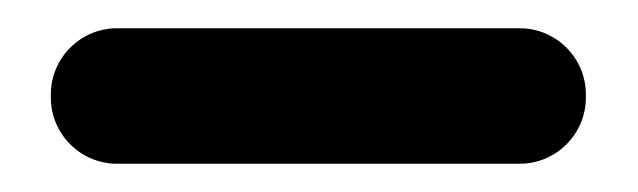

<svg xmlns="http://www.w3.org/2000/svg" viewBox="-20 -690 452 136"><path d="M63 -574H348C374 -574 395 -595 395 -621V-623C395 -649 374 -670 348 -670H63C37 -670 16 -649 16 -623V-621C16 -595 37 -574 63 -574Z"/></svg>

Font: DIN Rundschrift
Style: MittelKont
Weight: 400
Version: Version 1.027